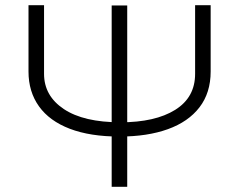

<svg xmlns="http://www.w3.org/2000/svg" viewBox="-20 -721 923 741"><path d="M411 -700H471V0H411ZM150 -701V-436Q150 -351 226.5 -300Q303 -249 445 -249Q579 -249 656 -297Q733 -345 733 -436V-701H793V-445Q793 -363 750 -307Q707 -251 628 -222.5Q549 -194 441 -194Q328 -194 249.5 -224Q171 -254 130.5 -310.5Q90 -367 90 -445V-701Z"/></svg>

Font: Moderustic Light
Style: Regular
Weight: 300
Designer: Tural Alisoy
Foundry: TAFT Foundry
Version: Version 2.120